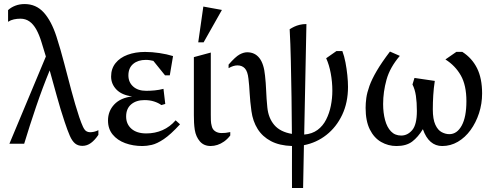

<svg xmlns="http://www.w3.org/2000/svg" viewBox="-20 -723 2485 966"><path d="M27.4 0 210.8 -438.7 189 -510.1Q177.5 -548.1 162.6 -574.8Q147.7 -601.5 128.1 -615.2Q108.4 -629 82.7 -629Q66.1 -629 50.1 -625.6Q34.1 -622.2 20.6 -613.4V-672.1Q35.1 -685.8 56.6 -694.2Q78.1 -702.6 104 -702.6Q161.4 -702.6 199.8 -660.5Q238.2 -618.3 263.9 -539.6Q284.7 -475 302.8 -405.2Q321 -335.4 339.4 -266.3Q357.8 -197.2 378.7 -133.6Q389.7 -101.6 397.5 -85.2Q405.3 -68.7 413.8 -63.2Q422.3 -57.7 433 -57.7Q441.7 -57.7 452.8 -60Q463.8 -62.4 475 -68V-44.6Q457.3 -18.1 437.5 -3.6Q417.7 10.9 394.6 10.9Q372.4 10.9 357.6 -1.3Q342.8 -13.5 331.1 -40.3Q319.4 -67.2 305.4 -109.4Q284.4 -171.8 265.8 -239.7Q247.1 -307.5 230 -368.8Q194.4 -282.7 161.6 -186.2Q128.8 -89.8 101.7 0Z M696.9 11.7Q649.3 11.7 609.7 -2.9Q570.2 -17.5 546.8 -46.2Q523.4 -74.8 523.4 -116.7Q523.4 -163.9 554.8 -197.4Q586.2 -230.9 644.8 -237.9Q592.8 -244.6 565.9 -272.4Q539 -300.3 539 -337.9Q539 -377.6 561.3 -405.4Q583.5 -433.2 622.2 -447.4Q660.9 -461.7 710 -461.7Q744.7 -461.7 781.9 -456.1Q819.2 -450.6 850.6 -440.9L834.3 -344H810.3L751.6 -416.7Q743.9 -418.7 734 -420.2Q724.2 -421.7 713.7 -421.7Q674.3 -421.7 650.2 -401.5Q626 -381.2 626 -343.6Q626 -309.2 650 -287.7Q674 -266.1 715.6 -266.1Q735.8 -266.1 758.4 -268.2Q780.9 -270.4 802.5 -276L811.5 -200L791.9 -194.4Q776.9 -205.4 755.3 -212.4Q733.7 -219.4 706.9 -219.4Q665.2 -219.4 639.9 -197.9Q614.6 -176.4 614.6 -136.9Q614.6 -98.6 641.4 -75.1Q668.2 -51.7 715.9 -51.7Q760 -51.7 797.5 -68.2Q835 -84.7 863.6 -117.6L885.7 -97.6Q838.4 -46 804 -22.9Q769.5 0.1 743.7 5.9Q717.9 11.7 696.9 11.7Z M1039.9 11.6Q1005.7 11.6 985.7 -11.6Q965.7 -34.8 960 -69.4Q957.3 -86.9 956.3 -105.4Q955.4 -124 955.4 -143V-435.6L1040.6 -458.6V-145.4Q1040.6 -131.3 1041 -117Q1041.4 -102.8 1045 -90Q1048.6 -71.9 1062.3 -62.8Q1075.9 -53.6 1094.7 -53.6Q1104.5 -53.6 1114.9 -54.5Q1125.3 -55.5 1138.5 -58.5V-41.3Q1124 -22.8 1107.4 -11Q1090.7 0.7 1073.7 6.1Q1056.8 11.6 1039.9 11.6ZM977.4 -510.1 1003 -690 1096.5 -673 1004.5 -510.1Z M1449.1 223Q1449.1 176.2 1448.9 122.8Q1448.7 69.4 1449.1 11.6Q1386.1 9.6 1343.3 -12.9Q1300.6 -35.4 1276.3 -74.1Q1252 -112.7 1245 -164.1Q1238.3 -213.1 1236.1 -254Q1234 -295 1230 -327Q1226.1 -363.5 1212.1 -378.8Q1198.1 -394 1174.7 -394Q1154.1 -394 1130.1 -380V-398Q1164.6 -437.5 1185.2 -448.8Q1205.8 -460 1223.7 -460Q1262.2 -460 1285 -431Q1307.9 -402 1313.5 -342Q1317.5 -307 1319.1 -267Q1320.6 -227 1325 -183Q1330.3 -128.9 1360.1 -94.1Q1389.9 -59.3 1448.6 -49.4Q1448 -141.2 1446.7 -234.7Q1445.3 -328.2 1443.3 -415.7Q1441.4 -503.2 1437.4 -576Q1448 -582.7 1460.5 -588.7Q1472.9 -594.6 1488.2 -598.3Q1503.4 -602 1521.7 -602L1510.5 -46Q1550.4 -49.2 1577.6 -69.3Q1604.8 -89.4 1620.9 -121.4Q1637.1 -153.3 1644.6 -190.9Q1652.1 -228.5 1652.1 -266.7Q1652.1 -310.9 1644.1 -353.8Q1636.2 -396.7 1621.1 -430L1672.5 -466H1702.5Q1712.1 -440.6 1718.2 -408.7Q1724.3 -376.7 1727.6 -344.4Q1730.9 -312.1 1730.9 -285.7Q1730.9 -207.1 1701.6 -145.2Q1672.3 -83.4 1622.2 -44.1Q1572.2 -4.8 1509.1 7.5L1505 223Z M1974.7 11.7Q1933.1 11.7 1897.4 -8.8Q1861.8 -29.3 1840.6 -71.8Q1819.5 -114.3 1819.5 -180.3Q1819.5 -203.3 1823 -230Q1826.6 -256.7 1838.7 -290.5Q1850.8 -324.3 1875.6 -366.6Q1900.4 -409 1942 -463.6L1991.6 -441.9Q1941.8 -383.7 1924.7 -322.2Q1907.6 -260.7 1907.6 -199.7Q1907.6 -155.7 1917.3 -119.3Q1927 -82.9 1947.1 -62Q1967.2 -41 1998.7 -41Q2030.5 -41 2053.9 -68.4Q2077.4 -95.7 2077.4 -164.9Q2077.4 -207.9 2072.5 -240.9Q2067.6 -273.9 2055.3 -297.9L2065.3 -330.9L2167.6 -315.9Q2162 -280.2 2159.8 -243.6Q2157.6 -207.1 2157.6 -173.1Q2157.6 -123.1 2170.3 -95.6Q2183 -68.1 2202.3 -58.1Q2221.6 -48 2240.7 -48Q2279.2 -48 2302.9 -91Q2326.6 -134.1 2326.6 -214.1Q2326.6 -294.1 2298.5 -343.5Q2270.4 -392.9 2221 -423.9L2276 -462H2306Q2354.6 -431 2380.1 -380Q2405.6 -328.9 2405.6 -252.9Q2405.6 -200.9 2390.1 -153.5Q2374.6 -106 2347.4 -68.5Q2320.2 -31.1 2283.6 -9.7Q2246.9 11.7 2204.7 11.7Q2171.4 11.7 2146.9 -9.4Q2122.4 -30.5 2107.6 -73Q2083.3 -33.1 2053.8 -10.7Q2024.2 11.7 1974.7 11.7Z"/></svg>

Font: Ancizar Serif Light
Style: Regular
Weight: 300
Designer: Cesar Puertas, Viviana Monsalve, Julian Moncada, Julian Prieto, Jose Castro, Felipe Aragon, Mariel Hernandez, Sara Alarc
Version: Version 8.100